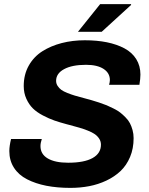

<svg xmlns="http://www.w3.org/2000/svg" viewBox="-20 -892 719 924"><path d="M355 -738.8 461.9 -872.1H610.8V-868.2L469.2 -738.8ZM318.8 12.2Q255.4 12.2 203.1 2Q150.9 -8.3 110.4 -29.1Q69.8 -49.8 47.4 -84.5Q24.9 -119.1 24.9 -165Q24.9 -189 33.2 -223.1H181.2Q174.8 -204.1 174.8 -189Q174.8 -149.9 210 -129.4Q245.1 -108.9 308.1 -108.9Q384.8 -108.9 425.3 -131.3Q465.8 -153.8 465.8 -195.8Q465.8 -211.4 457.5 -224.4Q449.2 -237.3 436.3 -246.3Q423.3 -255.4 402.1 -263.7Q380.9 -272 361.6 -277.6Q342.3 -283.2 314.9 -290.5Q306.2 -293 301.8 -293.9Q267.1 -303.2 241.7 -312Q216.3 -320.8 186.5 -336.4Q156.7 -352.1 138.2 -370.4Q119.6 -388.7 106.9 -416.5Q94.2 -444.3 94.2 -478Q94.2 -533.2 118.4 -576.2Q142.6 -619.1 183.8 -645.3Q225.1 -671.4 277.1 -684.8Q329.1 -698.2 388.2 -698.2Q446.8 -698.2 494.6 -688.5Q542.5 -678.7 579.1 -659.2Q615.7 -639.6 635.7 -607.4Q655.8 -575.2 655.8 -533.2Q655.8 -513.7 650.9 -483.9H504.9Q508.8 -497.1 508.8 -506.8Q508.8 -540.5 478.5 -560.3Q448.2 -580.1 394 -580.1Q327.1 -580.1 288.6 -559.3Q250 -538.6 250 -502.9Q250 -489.7 257.3 -478.5Q264.6 -467.3 274.9 -459.7Q285.2 -452.1 304.9 -444.3Q324.7 -436.5 340.3 -431.9Q356 -427.2 383.8 -419.9Q407.2 -413.6 420.4 -409.9Q433.6 -406.2 456.5 -398.7Q479.5 -391.1 493.4 -385.3Q507.3 -379.4 526.9 -369.6Q546.4 -359.9 558.6 -350.3Q570.8 -340.8 584.2 -327.1Q597.7 -313.5 605.2 -299.1Q612.8 -284.7 617.9 -266.1Q623 -247.6 623 -227.1Q623 -177.2 606 -136.7Q588.9 -96.2 560.1 -68.8Q531.2 -41.5 491.9 -22.9Q452.6 -4.4 409.4 3.9Q366.2 12.2 318.8 12.2Z"/></svg>

Font: Archivo
Style: Bold Italic
Weight: 700
Italic angle: -10°
Designer: Hector Gatti
Foundry: Omnibus-Type
Version: Version 2.001